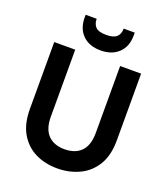

<svg xmlns="http://www.w3.org/2000/svg" viewBox="-164 -1035 1014 1161"><g transform="rotate(20 342.5 -454.0)"><path d="M340 12Q262 12 199.5 -18.5Q137 -49 100 -111.5Q63 -174 63 -270V-700H198V-269Q198 -190 236 -151Q274 -112 342 -112Q411 -112 449 -151Q487 -190 487 -269V-700H622V-270Q622 -174 584 -111.5Q546 -49 481.5 -18.5Q417 12 340 12ZM343 -748Q270 -748 227.5 -789.5Q185 -831 185 -903V-920H256Q256 -886 275 -867Q294 -848 343 -848Q391 -848 410.5 -867Q430 -886 430 -920H501V-902Q501 -830 458 -789Q415 -748 343 -748Z"/></g></svg>

Font: DM Sans
Style: Bold
Weight: 700
Designer: Colophon Foundry, Jonny Pinhorn
Foundry: Colophon Foundry
Version: Version 4.004; ttfautohint (v1.8.4.7-5d5b)